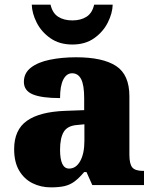

<svg xmlns="http://www.w3.org/2000/svg" viewBox="-20 -798 666 828"><path d="M199 10Q156 10 120 -8Q84 -26 62.5 -62.5Q41 -99 41 -155Q41 -238 96 -277Q151 -316 262 -320L343 -323V-375Q343 -431 330 -456.5Q317 -482 291 -482Q267 -482 253 -455Q239 -428 239 -375Q160 -375 121.5 -391Q83 -407 83 -445Q83 -483 113.5 -506.5Q144 -530 195.5 -540.5Q247 -551 308 -551Q423 -551 480.5 -513.5Q538 -476 538 -383V-131Q538 -91 550.5 -76Q563 -61 597 -61H601V0H378L353 -56H343Q321 -30 301.5 -15.5Q282 -1 258.5 4.5Q235 10 199 10ZM278 -71Q308 -71 326 -103.5Q344 -136 344 -191V-262L313 -259Q271 -256 255 -229.5Q239 -203 239 -152Q239 -71 278 -71ZM292 -606Q236 -606 197 -633.5Q158 -661 138 -701Q118 -741 117 -778H198Q206 -742 230.5 -726Q255 -710 292 -710Q329 -710 353.5 -726Q378 -742 386 -778H466Q465 -741 445 -701Q425 -661 386.5 -633.5Q348 -606 292 -606Z"/></svg>

Font: Noto Serif Tamil Black
Style: Regular
Weight: 900
Designer: Indian Type Foundry, Tom Grace, and the Monotype Design Team
Foundry: Monotype Imaging Inc.
Version: Version 2.004; ttfautohint (v1.8.4.7-5d5b)